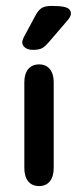

<svg xmlns="http://www.w3.org/2000/svg" viewBox="-20 -617 264 647"><path d="M62 -51Q62 -22 75 -6Q88 10 112 10Q135 10 148 -6Q161 -22 161 -51V-340Q161 -368 148 -384Q135 -400 112 -400Q88 -400 75 -384Q62 -368 62 -340ZM219 -571Q219 -579 214 -585Q209 -591 195 -594Q181 -597 154 -597Q132 -597 120.5 -590Q109 -583 98 -562L61 -493Q55 -482 55 -474Q55 -464 64.5 -456.5Q74 -449 92 -449Q111 -449 121.5 -454.5Q132 -460 148 -479L209 -550Q219 -562 219 -571Z"/></svg>

Font: Beiruti SemiBold
Style: Regular
Weight: 600
Designer: Arlette Boutros
Foundry: Boutros
Version: Version 1.41